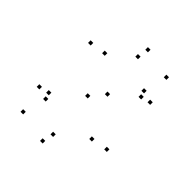

<svg xmlns="http://www.w3.org/2000/svg" viewBox="-211 -886 1042 1042"><g transform="rotate(45 310.0 -365.0)"><path d="M566.2 -191.8V-211.8H546.2V-191.8ZM357 -406.2V-426.2H337V-406.2ZM189.3 -552.7V-572.7H169.3V-552.7ZM330 -667V-687H310V-667ZM484.3 -559.3V-579.3H464.3V-559.3ZM496.5 -525V-545H476.5V-525ZM551.8 -538.7V-558.7H531.8V-538.7ZM518.2 -697V-717H498.2V-697ZM341.7 -731.8V-751.8H321.7V-731.8ZM95.7 -538.3V-558.3H75.7V-538.3ZM287.7 -323.8V-343.8H267.7V-323.8ZM469 -174.3V-194.3H449V-174.3ZM302.5 -43.3V-63.3H282.5V-43.3ZM138.3 -150.8V-170.8H118.3V-150.8ZM126 -186.5V-206.5H106V-186.5ZM67.3 -172.8V-192.8H47.3V-172.8ZM101 -14.8V-34.8H81V-14.8ZM287.5 22V2H267.5V22Z"/></g></svg>

Font: Monaspace Xenon Dots Var
Style: Regular
Weight: 400
Designer: Riley Cran and the Lettermatic Team
Version: Version 1.100 (Monaspace Xenon Dots)